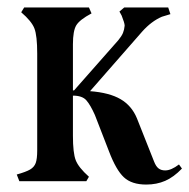

<svg xmlns="http://www.w3.org/2000/svg" viewBox="-20 -487 509 516"><path d="M469 -34Q447 -11 424 -1Q401 9 373 9Q334 9 313 -10.5Q292 -30 273 -80L235 -178Q223 -205 212 -217.5Q201 -230 176 -230V-122Q176 -76 183.5 -56.5Q191 -37 219 -12L212 0H32L25 -18Q50 -25 61 -31.5Q72 -38 76 -49Q80 -60 80 -83V-343Q80 -391 72.5 -410.5Q65 -430 37 -454L45 -467H219L226 -451Q194 -434 185 -419Q176 -404 176 -368V-244H179L298 -379Q307 -390 310.5 -398.5Q314 -407 315 -418Q315 -425 307 -445L301 -456L314 -467H432L438 -449L415 -442Q387 -430 362 -402L222 -242Q274 -238 304 -220.5Q334 -203 348 -169L394 -53Q399 -40 406 -34.5Q413 -29 424 -29Q440 -29 461 -45Z"/></svg>

Font: Katibeh
Style: Regular
Weight: 400
Designer: Arabic design by Kourosh Beigpour, Latin design by Eduardo Tunni, engineering by Lasse Fister
Version: Version 1.0010g